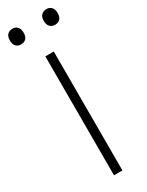

<svg xmlns="http://www.w3.org/2000/svg" viewBox="-253 -960 764 997"><g transform="rotate(-30 129.0 -461.5)"><path d="M105 0Q105 -60.5 105 -116.2Q105 -172 105 -237V-475Q105 -541 105 -597Q105 -653 105 -713H155.5Q155.5 -653 155.5 -597Q155.5 -541 155.5 -475V-237Q155.5 -172 155.5 -116.2Q155.5 -60.5 155.5 0ZM231 -829.5Q213 -829.5 201.5 -841.2Q190 -853 190 -876Q190 -900 201.8 -911.5Q213.5 -923 232 -923Q251 -923 262 -910.8Q273 -898.5 273 -876Q273 -853 261.8 -841.2Q250.5 -829.5 231 -829.5ZM27 -829.5Q9.5 -829.5 -2 -841.2Q-13.5 -853 -13.5 -876Q-13.5 -900 -1.8 -911.5Q10 -923 28 -923Q47 -923 58 -910.8Q69 -898.5 69 -876Q69 -853 57.8 -841.2Q46.5 -829.5 27 -829.5Z"/></g></svg>

Font: Commissioner Thin ExtraLight
Style: Regular
Weight: 250
Version: Version 1.000